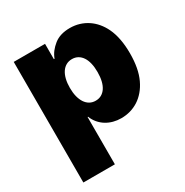

<svg xmlns="http://www.w3.org/2000/svg" viewBox="-173 -692 994 1034"><g transform="rotate(-30 324.0 -174.5)"><path d="M244.3 -545.5V-450.3H248.6Q256.4 -471.6 269.9 -489.2Q283.4 -506.7 302.9 -522.4Q340.6 -552.6 402 -552.6Q432.9 -552.6 460.2 -544.2Q487.6 -535.9 510.8 -520.4Q534.1 -505 552.7 -482.8Q571.4 -460.6 584.5 -433.2Q615.1 -369.3 615.1 -272.7Q615.1 -177.9 585.9 -116.1Q571.4 -85.2 551.5 -62Q531.6 -38.7 507.8 -23.4Q484 -8.2 456.9 -0.5Q429.7 7.1 400.6 7.1Q375.4 7.1 352.1 0.9Q328.8 -5.3 308.9 -17.4Q289.1 -29.5 273.6 -47.6Q258.2 -65.7 248.6 -89.5H245.7V204.5H49.7V-545.5ZM328.1 -143.5Q348.4 -143.5 364.2 -152.3Q380 -161.2 391 -177.7Q402 -194.2 407.7 -218.4Q413.4 -242.5 413.4 -272.7Q413.4 -303.3 407.7 -327.2Q402 -351.2 391 -367.7Q380 -384.2 364.2 -393.1Q348.4 -402 328.1 -402Q307.9 -402 291.9 -393.1Q275.9 -384.2 264.7 -367.7Q253.6 -351.2 247.5 -327.2Q241.5 -303.3 241.5 -272.7Q241.5 -242.9 247.5 -218.9Q253.6 -195 264.7 -178.3Q275.9 -161.6 291.9 -152.5Q307.9 -143.5 328.1 -143.5Z"/></g></svg>

Font: Inter P Black
Style: Regular
Weight: 900
Designer: Rasmus Andersson
Foundry: rsms
Version: Version 3.018;git-588b23468